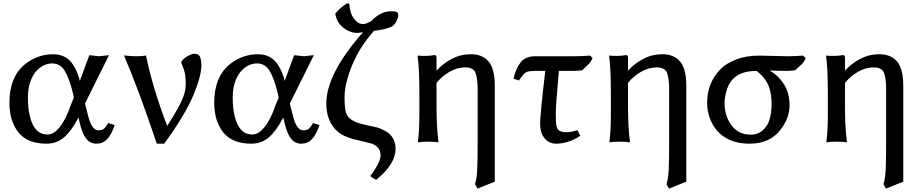

<svg xmlns="http://www.w3.org/2000/svg" viewBox="-20 -824 5400 1126"><path d="M35.2 -221.7Q35.2 -370.1 123 -444.3Q197.3 -505.9 292 -505.9Q369.1 -505.9 409.2 -443.4Q437.5 -399.4 448.2 -349.6L503.9 -500H506.8L561.5 -494.1L613.3 -500H619.1L478.5 -216.8L495.1 -151.4Q516.6 -59.6 556.6 -59.6Q576.2 -59.6 586.9 -66.9Q597.7 -74.2 613.3 -99.6L614.3 -102.5L652.3 -90.8L651.4 -86.9Q632.8 -33.2 607.9 -7.3Q583 18.6 545.4 18.6Q507.8 18.6 484.9 -11.7Q461.9 -42 448.2 -100.6L440.4 -134.8Q397.5 -53.7 354.5 -17.6Q311.5 18.6 252.9 18.6Q140.6 18.6 87.9 -47.9Q35.2 -114.3 35.2 -221.7ZM156.2 -138.7Q181.6 -35.2 258.8 -35.2Q295.9 -35.2 331.1 -79.6Q366.2 -124 394.5 -206.1L413.1 -252L408.2 -275.4Q388.7 -358.4 361.8 -405.3Q335 -452.1 286.1 -452.1Q249 -452.1 216.3 -428.7Q183.6 -405.3 163.6 -359.9Q143.6 -314.5 143.6 -250.5Q143.6 -186.5 156.2 -138.7Z M707 -499Q747.1 -494.1 781.7 -494.1Q816.4 -494.1 835.9 -499L836.9 -495.1Q877 -302.7 960.9 -85Q962.9 -80.1 964.8 -78.1Q961.9 -78.1 960.9 -85.9Q1045.9 -216.8 1062.5 -279.3Q1069.3 -306.6 1069.3 -335.4Q1069.3 -364.3 1065.4 -387.2Q1061.5 -410.2 1055.2 -425.3Q1048.8 -440.4 1043 -456.1V-460Q1053.7 -483.4 1093.8 -502Q1108.4 -508.8 1118.2 -508.8Q1147.5 -508.8 1154.3 -487.3Q1161.1 -465.8 1161.1 -442.4Q1161.1 -377 1112.3 -261.7Q1063.5 -146.5 944.3 16.6L943.4 18.6H899.4Q793.9 -296.9 707 -499Z M1236.3 -221.7Q1236.3 -370.1 1324.2 -444.3Q1398.4 -505.9 1493.2 -505.9Q1570.3 -505.9 1610.4 -443.4Q1638.7 -399.4 1649.4 -349.6L1705.1 -500H1708L1762.7 -494.1L1814.5 -500H1820.3L1679.7 -216.8L1696.3 -151.4Q1717.8 -59.6 1757.8 -59.6Q1777.3 -59.6 1788.1 -66.9Q1798.8 -74.2 1814.5 -99.6L1815.4 -102.5L1853.5 -90.8L1852.5 -86.9Q1834 -33.2 1809.1 -7.3Q1784.2 18.6 1746.6 18.6Q1709 18.6 1686 -11.7Q1663.1 -42 1649.4 -100.6L1641.6 -134.8Q1598.6 -53.7 1555.7 -17.6Q1512.7 18.6 1454.1 18.6Q1341.8 18.6 1289.1 -47.9Q1236.3 -114.3 1236.3 -221.7ZM1357.4 -138.7Q1382.8 -35.2 1460 -35.2Q1497.1 -35.2 1532.2 -79.6Q1567.4 -124 1595.7 -206.1L1614.3 -252L1609.4 -275.4Q1589.8 -358.4 1563 -405.3Q1536.1 -452.1 1487.3 -452.1Q1450.2 -452.1 1417.5 -428.7Q1384.8 -405.3 1364.7 -359.9Q1344.7 -314.5 1344.7 -250.5Q1344.7 -186.5 1357.4 -138.7Z M1893.6 -216.8Q1893.6 -390.6 2109.4 -635.7Q2089.8 -630.9 2070.8 -630.9Q2051.8 -630.9 2025.4 -642.1Q1999 -653.3 1976.6 -677.2Q1954.1 -701.2 1946.3 -741.2V-743.2L1947.3 -745.1Q1972.7 -777.3 2012.7 -802.7L2013.7 -803.7H2028.3V-799.8Q2033.2 -756.8 2043 -736.3Q2052.7 -715.8 2070.3 -699.2Q2087.9 -682.6 2107.4 -682.6Q2127 -682.6 2157.2 -700.2Q2211.9 -757.8 2272.5 -757.8Q2294.9 -757.8 2305.2 -754.4Q2315.4 -751 2315.4 -735.4Q2315.4 -719.7 2303.2 -696.3Q2291 -672.9 2270.5 -665Q2227.5 -648.4 2173.8 -643.6L2156.2 -623Q2060.5 -510.7 2017.6 -363.3Q2000 -301.8 2000.5 -247.6Q2001 -193.4 2008.3 -166Q2015.6 -138.7 2040 -122.6Q2064.5 -106.4 2095.7 -98.6Q2127 -90.8 2144.5 -86.9Q2162.1 -83 2183.1 -78.6Q2204.1 -74.2 2232.4 -59.6Q2299.8 -26.4 2299.8 47.9Q2299.8 138.7 2188.5 228.5L2186.5 231.4L2157.2 213.9L2152.3 207Q2158.2 201.2 2174.8 175.8Q2211.9 118.2 2211.9 88.4Q2211.9 58.6 2195.8 41Q2179.7 23.4 2150.9 15.6Q2122.1 7.8 2102.5 3.9Q2002 -16.6 1962.9 -49.8Q1893.6 -109.4 1893.6 -216.8Z M2429.7 -489.3V-498H2433.6Q2447.3 -496.1 2474.6 -496.1Q2502 -496.1 2528.3 -501H2529.3Q2539.1 -501 2540 -486.3V-409.2Q2585.9 -460.9 2652.3 -489.3Q2692.4 -505.9 2742.2 -505.9Q2809.6 -505.9 2845.7 -462.9Q2881.8 -419.9 2881.8 -320.3V241.2L2780.3 282.2L2765.6 255.9V254.9Q2776.4 225.6 2778.8 167Q2781.2 108.4 2781.2 9.8V-298.8Q2781.2 -363.3 2769 -396Q2756.8 -428.7 2708.5 -428.7Q2660.2 -428.7 2615.2 -402.3Q2570.3 -376 2540 -337.9V-204.1Q2540 -77.1 2550.8 2V10.7Q2531.2 6.8 2489.3 6.8Q2451.2 6.8 2431.6 10.7V2Q2439.5 -58.6 2439.5 -160.2V-266.6Q2439.5 -426.8 2429.7 -489.3Z M2991.2 -363.3Q3006.8 -425.8 3034.7 -460Q3062.5 -494.1 3119.1 -494.1H3349.6Q3394.5 -494.1 3438.5 -498H3440.4L3455.1 -484.4Q3448.2 -464.8 3431.6 -447.3L3394.5 -412.1H3393.6Q3367.2 -408.2 3338.9 -408.2H3257.8Q3239.3 -210 3239.3 -155.8Q3239.3 -101.6 3244.1 -82.5Q3249 -63.5 3262.7 -56.2Q3276.4 -48.8 3303.2 -48.8Q3330.1 -48.8 3366.2 -60.5L3382.8 -27.3Q3313.5 18.6 3241.2 18.6Q3199.2 18.6 3173.3 -13.7Q3147.5 -45.9 3147.5 -98.1Q3147.5 -150.4 3177.7 -408.2H3119.1Q3090.8 -408.2 3076.2 -404.3Q3061.5 -400.4 3051.3 -388.7Q3041 -377 3025.4 -355.5L3024.4 -351.6Z M3552.7 -489.3V-498H3556.6Q3570.3 -496.1 3597.7 -496.1Q3625 -496.1 3651.4 -501H3652.3Q3662.1 -501 3663.1 -486.3V-409.2Q3709 -460.9 3775.4 -489.3Q3815.4 -505.9 3865.2 -505.9Q3932.6 -505.9 3968.8 -462.9Q4004.9 -419.9 4004.9 -320.3V241.2L3903.3 282.2L3888.7 255.9V254.9Q3899.4 225.6 3901.9 167Q3904.3 108.4 3904.3 9.8V-298.8Q3904.3 -363.3 3892.1 -396Q3879.9 -428.7 3831.5 -428.7Q3783.2 -428.7 3738.3 -402.3Q3693.4 -376 3663.1 -337.9V-204.1Q3663.1 -77.1 3673.8 2V10.7Q3654.3 6.8 3612.3 6.8Q3574.2 6.8 3554.7 10.7V2Q3562.5 -58.6 3562.5 -160.2V-266.6Q3562.5 -426.8 3552.7 -489.3Z M4127 -221.7Q4127 -339.8 4208 -420.9Q4239.3 -452.1 4297.4 -475.1Q4355.5 -498 4435.5 -498L4598.6 -494.1Q4643.6 -494.1 4687.5 -498H4688.5L4705.1 -484.4Q4698.2 -462.9 4680.7 -446.3L4643.6 -412.1H4642.6Q4616.2 -408.2 4588.9 -408.2Q4572.3 -408.2 4537.1 -409.2Q4502 -410.2 4493.2 -410.2Q4543.9 -381.8 4577.1 -330.6Q4610.4 -279.3 4610.4 -205.6Q4610.4 -131.8 4557.6 -63.5Q4495.1 18.6 4376 18.6Q4295.9 18.6 4240.2 -13.2Q4184.6 -44.9 4155.8 -101.6Q4127 -158.2 4127 -221.7ZM4238.3 -152.3Q4247.1 -122.1 4265.6 -94.7Q4307.6 -34.2 4383.8 -34.2Q4436.5 -34.2 4470.7 -78.6Q4504.9 -123 4504.9 -215.3Q4504.9 -307.6 4465.8 -359.4Q4446.3 -384.8 4418 -408.2Q4284.2 -408.2 4247.1 -310.5Q4216.8 -228.5 4238.3 -152.3Z M4825.2 -489.3V-498H4829.1Q4842.8 -496.1 4870.1 -496.1Q4897.5 -496.1 4923.8 -501H4924.8Q4934.6 -501 4935.5 -486.3V-409.2Q4981.4 -460.9 5047.9 -489.3Q5087.9 -505.9 5137.7 -505.9Q5205.1 -505.9 5241.2 -462.9Q5277.3 -419.9 5277.3 -320.3V241.2L5175.8 282.2L5161.1 255.9V254.9Q5171.9 225.6 5174.3 167Q5176.8 108.4 5176.8 9.8V-298.8Q5176.8 -363.3 5164.6 -396Q5152.3 -428.7 5104 -428.7Q5055.7 -428.7 5010.7 -402.3Q4965.8 -376 4935.5 -337.9V-204.1Q4935.5 -77.1 4946.3 2V10.7Q4926.8 6.8 4884.8 6.8Q4846.7 6.8 4827.1 10.7V2Q4835 -58.6 4835 -160.2V-266.6Q4835 -426.8 4825.2 -489.3Z"/></svg>

Font: GenEi LateMin P v2
Style: Medium
Weight: 500
Designer: o_tamon (Modified)
Foundry: o_tamon / Adobe Systems Incorporated / FONT 910 / Philipp H. Poll
Version: Version 2.1;Original Version 1.004